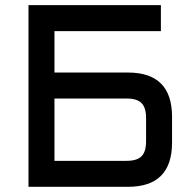

<svg xmlns="http://www.w3.org/2000/svg" viewBox="-20 -720 735 740"><path d="M189.9 -340.3H467.8Q507.8 -340.3 525.4 -322.8Q543 -305.2 543 -265.1V-175.3Q543 -135.3 525.4 -117.7Q507.8 -100.1 467.8 -100.1H189.9ZM600.1 -600.1V-700.2H89.8V0H473.1Q643.1 0 643.1 -170.4V-270Q643.1 -440.4 473.1 -440.4H189.9V-600.1Z"/></svg>

Font: Aldrich [RUS by Daymarius]
Style: Regular
Weight: 400
Designer: Matthew Desmond
Foundry: Matthew Desmond
Version: Version 1.002 August 24, 2018